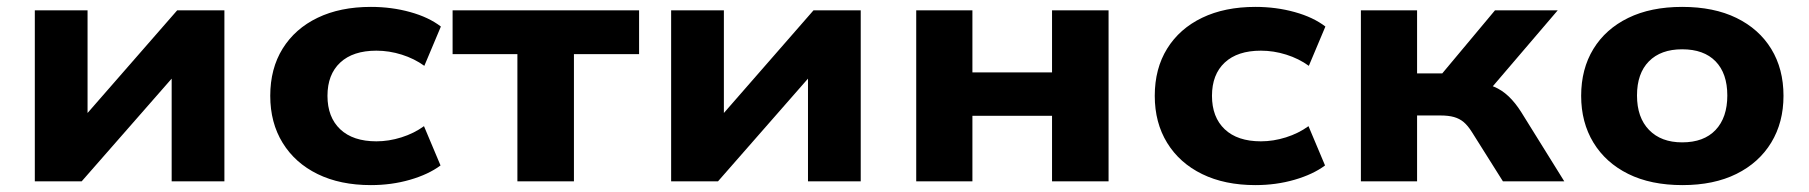

<svg xmlns="http://www.w3.org/2000/svg" viewBox="-20 -526 5247 557"><path d="M81 0V-496H234V-165H205L494 -496H631V0H478V-331H507L217 0Z M1056 11Q967 11 901.5 -21Q836 -53 800 -111.5Q764 -170 764 -248Q764 -327 800 -385Q836 -443 901.5 -474.5Q967 -506 1056 -506Q1116 -506 1170 -491Q1224 -476 1259 -449L1211 -335Q1182 -356 1145.5 -367.5Q1109 -379 1072 -379Q1004 -379 967 -344.5Q930 -310 930 -248Q930 -186 967 -151Q1004 -116 1072 -116Q1108 -116 1144.5 -127.5Q1181 -139 1210 -160L1258 -46Q1223 -20 1169.5 -4.5Q1116 11 1056 11Z M1481 0V-369H1293V-496H1834V-369H1645V0Z M1927 0V-496H2080V-165H2051L2340 -496H2477V0H2324V-331H2353L2063 0Z M2638 0V-496H2801V-316H3032V-496H3196V0H3032V-190H2801V0Z M3622 11Q3533 11 3467.5 -21Q3402 -53 3366 -111.5Q3330 -170 3330 -248Q3330 -327 3366 -385Q3402 -443 3467.5 -474.5Q3533 -506 3622 -506Q3682 -506 3736 -491Q3790 -476 3825 -449L3777 -335Q3748 -356 3711.5 -367.5Q3675 -379 3638 -379Q3570 -379 3533 -344.5Q3496 -310 3496 -248Q3496 -186 3533 -151Q3570 -116 3638 -116Q3674 -116 3710.5 -127.5Q3747 -139 3776 -160L3824 -46Q3789 -20 3735.5 -4.5Q3682 11 3622 11Z M3928 0V-496H4091V-313H4164L4317 -496H4499L4281 -241L4262 -287Q4291 -284 4314 -274.5Q4337 -265 4356.5 -246.5Q4376 -228 4393 -201L4518 0H4340L4250 -143Q4238 -162 4226 -172Q4214 -182 4198 -186.5Q4182 -191 4159 -191H4091V0Z M4861 11Q4769 11 4703.5 -21.5Q4638 -54 4602.5 -112.5Q4567 -171 4567 -248Q4567 -326 4602.5 -384Q4638 -442 4703.5 -474Q4769 -506 4860 -506Q4952 -506 5017.5 -474Q5083 -442 5118.5 -384Q5154 -326 5154 -248Q5154 -171 5118.5 -112.5Q5083 -54 5017.5 -21.5Q4952 11 4861 11ZM4860 -113Q4923 -113 4957 -149Q4991 -185 4991 -249Q4991 -313 4957 -348Q4923 -383 4860 -383Q4798 -383 4763.5 -348Q4729 -313 4729 -249Q4729 -185 4764 -149Q4799 -113 4860 -113Z"/></svg>

Font: Nunito Sans 10pt SemiExpanded ExtraBold
Style: Regular
Weight: 800
Width: 6
Designer: Vernon Adams
Foundry: Vernon Adams
Version: Version 3.101;gftools[0.9.27]